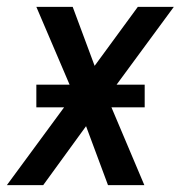

<svg xmlns="http://www.w3.org/2000/svg" viewBox="-27 -540 547 560"><path d="M-7 0 160 -227H79V-293H176L79 -520H185L249 -348L375 -520H480L313 -293H395V-227H298L394 0H288L224 -172L99 0Z"/></svg>

Font: Iosevka SS04 Medium
Style: Italic
Weight: 500
Italic angle: -9°
Monospace: yes
Designer: Belleve Invis
Foundry: Belleve Invis
Version: Version 19.0.0; ttfautohint (v1.8.4)